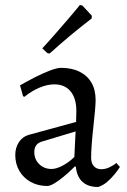

<svg xmlns="http://www.w3.org/2000/svg" viewBox="-20 -735 506 767"><path d="M372 12Q332 12 309.5 -8.5Q287 -29 283 -69L279 -70Q255 -46 233.5 -28.5Q212 -11 195.5 -1.5Q179 8 169 8Q132 8 103 -8Q74 -24 57.5 -52Q41 -80 41 -116Q41 -145 55.5 -167Q70 -189 94 -196L284 -248L285 -292Q285 -342 262 -370Q239 -398 197 -398Q169 -398 138 -385Q107 -372 77 -348L72 -351L60 -394Q86 -409 118 -425.5Q150 -442 179 -453Q208 -464 223 -464Q267 -464 298 -448.5Q329 -433 345.5 -404.5Q362 -376 362 -335Q362 -322 359.5 -293Q357 -264 353 -228.5Q349 -193 346.5 -160Q344 -127 344 -105Q344 -83 355 -71Q366 -59 385 -59Q402 -59 419 -67.5Q436 -76 445 -84L459 -68Q451 -55 437.5 -38.5Q424 -22 407.5 -8Q391 6 372 12ZM186 -60Q205 -60 230.5 -73.5Q256 -87 277 -108L282 -210L146 -169Q117 -160 117 -127Q117 -99 136.5 -79.5Q156 -60 186 -60ZM178 -521 169 -523 149 -542Q176 -571 202.5 -601.5Q229 -632 251 -657.5Q273 -683 286 -699Q299 -715 299 -715L309 -713L347 -672L346 -661Q346 -661 321.5 -642Q297 -623 258.5 -591Q220 -559 178 -521Z"/></svg>

Font: Alegreya
Style: Regular
Weight: 400
Designer: Juan Pablo del Peral
Foundry: Huerta Tipografica
Version: Version 2.009